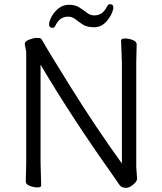

<svg xmlns="http://www.w3.org/2000/svg" viewBox="-20 -890 778 923"><path d="M106 -641 99 -678Q99 -692 121.5 -700Q144 -708 154.5 -708Q165 -708 171 -707Q177 -706 182 -698Q207 -652 324.5 -464Q442 -276 566 -104V-589L562 -695Q562 -705 581 -705Q600 -705 618.5 -697.5Q637 -690 637 -677L635 -588V-87L639 -32Q639 -22 630 -12Q607 13 585.5 13Q564 13 554.5 -1Q545 -15 520 -51Q328 -321 175 -579V-105L178 1Q178 11 160 11Q142 11 123 3.5Q104 -4 104 -17L106 -106ZM524 -846Q517 -815 492 -787Q467 -759 433 -759Q399 -759 379 -771.5Q359 -784 343 -797Q327 -810 308 -810Q267 -810 247 -768Q241 -756 234 -756Q216 -756 216 -773Q216 -787 227.5 -809Q239 -831 260.5 -849Q282 -867 312 -867Q342 -867 362 -854Q382 -841 398 -828.5Q414 -816 433 -816Q474 -816 494 -858Q500 -870 508 -870Q525 -870 525 -853Q525 -849 524 -846Z"/></svg>

Font: ToneOZ-Pinyin-WenKai-Regular
Style: Regular
Weight: 400
Designer: Fontworks Inc.
Foundry: ToneOZ
Version: Version 0.240331